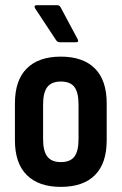

<svg xmlns="http://www.w3.org/2000/svg" viewBox="-20 -722 476 750"><path d="M217.6 8Q131.4 8 84.9 -37.9Q38.3 -83.8 38.3 -174.2V-318Q38.3 -408.5 84.6 -454.6Q130.8 -500.8 217.6 -500.8Q304.3 -500.8 350.6 -454.6Q396.8 -408.5 396.8 -318V-174.2Q396.8 -83.8 350.8 -37.9Q304.8 8 217.6 8ZM217.6 -88.8Q254.5 -88.8 270.7 -110.3Q286.8 -131.8 286.8 -178.7V-313.1Q286.8 -361 270.7 -382.2Q254.5 -403.5 217.6 -403.5Q181.7 -403.5 165 -382.2Q148.3 -361 148.3 -313.1V-178.7Q148.3 -131.8 165 -110.3Q181.7 -88.8 217.6 -88.8ZM214.1 -557Q204.7 -557 199.2 -564.9L117.5 -688.8Q114 -694.3 115.5 -698Q117 -701.7 123 -701.7H203.5Q212.5 -701.7 216.9 -693.3L283.3 -568.9Q289.3 -557 276.9 -557Z"/></svg>

Font: Sofia Sans Condensed
Style: Regular
Weight: 400
Designer: Botio Nikoltchev, Ani Petrova
Foundry: lettersoup
Version: Version 4.100